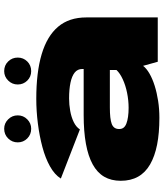

<svg xmlns="http://www.w3.org/2000/svg" viewBox="50 -844 802 942"><g transform="rotate(-90 451.0 -373.0)"><path d="M344 8Q387 8 427.2 1.8Q467.5 -4.5 501.5 -15.2Q535.5 -26 560.8 -40.5Q586 -55 599 -72L619 0H836.5V-350.5Q836.5 -435 790.8 -489Q745 -543 656.2 -569.5Q567.5 -596 437.5 -596Q377.5 -596 316.2 -588.2Q255 -580.5 200.8 -566Q146.5 -551.5 105.8 -528.8Q65 -506 46 -475.5L287 -382Q299 -400.5 323 -412.2Q347 -424 377.8 -429.5Q408.5 -435 439 -435Q484 -435 516.2 -428.2Q548.5 -421.5 566 -407.5Q583.5 -393.5 583.5 -370.5V-363.5H357.5Q277.5 -363.5 216.8 -352.5Q156 -341.5 115.5 -319.2Q75 -297 55 -262.8Q35 -228.5 35 -181.5Q35 -132.5 55.2 -96.5Q75.5 -60.5 115.5 -37.5Q155.5 -14.5 212.5 -3.2Q269.5 8 344 8ZM393 -143Q368.5 -143 349.2 -145.8Q330 -148.5 316.2 -153.8Q302.5 -159 295.8 -167.5Q289 -176 289 -189.5Q289 -203 295.2 -212Q301.5 -221 314 -225.8Q326.5 -230.5 346.8 -232.8Q367 -235 394 -235H578.5V-202.5Q563 -185.5 533.2 -171.8Q503.5 -158 466.5 -150.5Q429.5 -143 393 -143ZM290.5 -621Q317 -621 336.5 -640.2Q356 -659.5 356 -687Q356 -714.5 336.5 -734Q317 -753.5 290.5 -753.5Q262 -753.5 242.8 -734Q223.5 -714.5 223.5 -687Q223.5 -659.5 242.8 -640.2Q262 -621 290.5 -621ZM573 -621Q601.5 -621 620.5 -640.2Q639.5 -659.5 639.5 -687Q639.5 -714.5 620.5 -734Q601.5 -753.5 573 -753.5Q546.5 -753.5 527 -734Q507.5 -714.5 507.5 -687Q507.5 -659.5 526.5 -640.2Q545.5 -621 573 -621Z"/></g></svg>

Font: Anybody Expanded Black
Style: Regular
Weight: 900
Width: 7
Designer: Tyler Finck
Foundry: Etcetera Type Company
Version: Version 1.113;gftools[0.9.25]